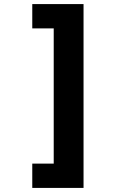

<svg xmlns="http://www.w3.org/2000/svg" viewBox="-20 -749 640 940"><path d="M138 -729V-610H243V52H138V171H389V-729Z"/></svg>

Font: Noto Sans Mono UI ExtraBold
Style: Regular
Weight: 800
Designer: Monotype Design team
Foundry: Monotype Imaging Inc.
Version: 1.000